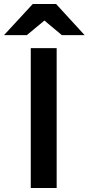

<svg xmlns="http://www.w3.org/2000/svg" viewBox="-71 -941 444 961"><path d="M83 0V-700H212.6V0ZM-51.1 -765 92.9 -921H209.7L352.7 -765H238.9L151.3 -838.2L63.1 -765Z"/></svg>

Font: Overpass
Style: Regular
Weight: 400
Designer: Delve Withrington, Dave Bailey, Thomas Jockin
Foundry: Delve Fonts LLC
Version: Version 4.000